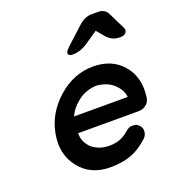

<svg xmlns="http://www.w3.org/2000/svg" viewBox="-135 -850 859 953"><g transform="rotate(-20 294.0 -373.0)"><path d="M283 0Q181 -1 124 -74Q67 -147 86 -250Q105 -353 188.5 -426.5Q272 -500 374 -500Q473 -500 529.5 -434.5Q586 -369 573 -268Q573 -264 572 -263Q572 -258 570 -254Q565 -236 548.5 -225Q532 -214 511 -214H192Q192 -175 214 -148Q226 -130 251 -117.5Q276 -105 302 -103Q373 -97 421 -141Q438 -157 456.5 -157Q475 -157 481.5 -152.5Q488 -148 493 -143Q506 -129 504.5 -110Q503 -91 489 -77Q444 -35 397 -17.5Q350 0 283 0ZM357 -405Q299 -402 258 -369Q217 -336 202 -299H485Q483 -334 449.5 -367Q416 -400 357 -405ZM448 -662 382 -617Q343 -590 300 -590Q288 -590 282 -595.5Q276 -601 279 -610Q281 -617 298 -634L389 -717Q421 -746 456 -746H492Q526 -746 541 -717L582 -634Q590 -619 587 -610Q581 -590 552 -590Q512 -590 486 -617Z"/></g></svg>

Font: Quicksand
Style: Bold Italic
Weight: 700
Italic angle: -12°
Designer: Andrew Paglinawan
Foundry: Andrew Paglinawan
Version: 1.002